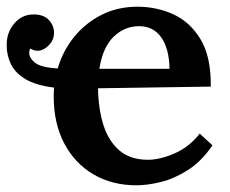

<svg xmlns="http://www.w3.org/2000/svg" viewBox="-28 -536 684 572"><path d="M605 -103Q572 -55 532 -29.5Q492 -4 452 6Q412 16 378 16Q306 16 250.5 -16.5Q195 -49 163.5 -108.5Q132 -168 132 -249Q132 -262 133 -275Q78 -282 47.5 -300.5Q17 -319 4.5 -345Q-8 -371 -8 -400Q-9 -438 14 -465.5Q37 -493 72 -493Q102 -493 117.5 -476.5Q133 -460 133 -438Q133 -419 121 -405Q109 -391 96 -387Q82 -381 62 -391Q59 -385 59 -379Q59 -363 76.5 -349Q94 -335 144 -332Q159 -384 192.5 -425.5Q226 -467 274 -491.5Q322 -516 382 -516Q438 -516 488 -493.5Q538 -471 569.5 -419Q601 -367 600 -278L264 -273Q265 -212 280 -164Q295 -116 327.5 -88Q360 -60 413 -60Q448 -60 492 -79Q536 -98 567 -138ZM386 -458Q343 -458 310.5 -426.5Q278 -395 268 -331H477Q476 -391 452.5 -424.5Q429 -458 386 -458Z"/></svg>

Font: Lora SemiBold
Style: Regular
Weight: 600
Designer: Olga Karpushina, Alexei Vanyashin (Cyrillic)
Foundry: Cyreal
Version: Version 3.011; ttfautohint (v1.8.4.7-5d5b)